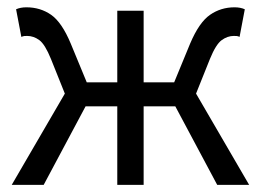

<svg xmlns="http://www.w3.org/2000/svg" viewBox="-20 -516 728 536"><path d="M12.8 0 161 -254.7 122.2 -351.5Q105.8 -392 89.9 -403.9Q73.9 -415.7 55.8 -415.7Q50.8 -415.7 47.7 -415.4Q44.6 -415 39.6 -413L24.9 -490.1Q37 -495.6 53.8 -495.6Q92.7 -495.6 122.8 -474.6Q152.8 -453.6 177.6 -394.1L222.2 -286.1H307.4V-486.1H381V-286.1H466.2L510.7 -394.1Q535.9 -453.6 566.3 -474.6Q596.6 -495.6 634.6 -495.6Q651.4 -495.6 663.4 -490.1L648.8 -413Q644.8 -415 641.2 -415.4Q637.6 -415.7 632.6 -415.7Q615 -415.7 598.8 -403.9Q582.6 -392 566.1 -351.5L527.3 -254.7L675.5 0H586.3L469.4 -219.1H381V0H307.4V-219.1H218.9L102 0Z"/></svg>

Font: Source Sans Variable
Style: Regular
Weight: 200
Designer: Paul D. Hunt
Foundry: Adobe Systems Incorporated
Version: Version 3.006;hotconv 1.0.111;makeotfexe 2.5.65597